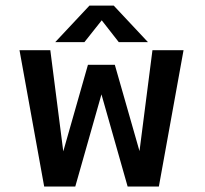

<svg xmlns="http://www.w3.org/2000/svg" viewBox="-20 -684 750 704"><path d="M256 0H142L51.5 -500H164.5L212 -129L302.5 -446.5H401L491.5 -130L539 -500H653L562.5 0H448L352 -338ZM522.5 -529.5H415.5L353 -609.5L289.5 -529.5H182.5L308 -663.5H397Z"/></svg>

Font: League Mono Medium
Style: Regular
Weight: 500
Width: 6
Designer: Tyler Finck
Foundry: The League of Moveable Type / Tyler Finck
Version: Version 2.300;RELEASE